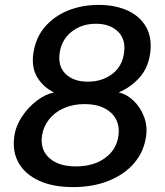

<svg xmlns="http://www.w3.org/2000/svg" viewBox="-20 -753 672 784"><path d="M278 11Q197 11 140.2 -14.8Q83.5 -40.5 56.5 -87.2Q29.5 -134 38.5 -197Q44.5 -239 70 -277.2Q95.5 -315.5 130.5 -342Q165.5 -368.5 200.5 -375.5Q157.5 -396.5 132.8 -436.2Q108 -476 116 -534Q125 -598 162.5 -642.2Q200 -686.5 257.5 -709.8Q315 -733 382.5 -733Q450.5 -733 501.2 -709.8Q552 -686.5 577 -642.2Q602 -598 593 -534Q585 -476 549.5 -436.2Q514 -396.5 464.5 -375.5Q497.5 -368.5 525.2 -342Q553 -315.5 567.8 -277.2Q582.5 -239 576.5 -197Q568 -134 528 -87.2Q488 -40.5 423.8 -14.8Q359.5 11 278 11ZM290 -73.5Q362 -73.5 409 -107.8Q456 -142 463.5 -198.5Q469 -236 454 -265.2Q439 -294.5 406.2 -311.2Q373.5 -328 325.5 -328Q278 -328 240.5 -311.2Q203 -294.5 180 -265.2Q157 -236 151.5 -198.5Q143.5 -142 181.2 -107.8Q219 -73.5 290 -73.5ZM338.5 -419.5Q396.5 -419.5 437.8 -450.5Q479 -481.5 486.5 -536.5Q494.5 -592 461.8 -624Q429 -656 371.5 -656Q314 -656 272.8 -623.8Q231.5 -591.5 223.5 -536.5Q216 -481.5 248.5 -450.5Q281 -419.5 338.5 -419.5Z"/></svg>

Font: Public Sans Thin Medium
Style: Italic
Weight: 500
Italic angle: -8°
Version: Version 2.001